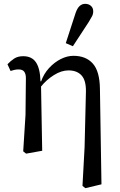

<svg xmlns="http://www.w3.org/2000/svg" viewBox="-20 -790 624 1001"><path d="M410 179 421 -22 428 -312Q429 -371 405 -397Q381 -423 337 -423Q300 -423 261 -398.5Q222 -374 194 -339L200 -4L116 11L101 -1L113 -191L115 -383Q115 -404 106.5 -416Q98 -428 77 -428Q65 -428 54.5 -425.5Q44 -423 35 -420L19 -455Q36 -473 54.5 -485Q73 -497 101 -497Q146 -497 167.5 -465Q189 -433 191 -367L194 -365Q208 -405 235.5 -435Q263 -465 296.5 -482Q330 -499 363 -499Q428 -499 464 -458.5Q500 -418 501 -326L509 171L425 191ZM323 -565 374 -722Q383 -748 395.5 -759Q408 -770 424 -770Q442 -770 454 -759.5Q466 -749 466 -731Q466 -717 460 -705.5Q454 -694 443 -676L360 -549Z"/></svg>

Font: Source Serif 4 SmText
Style: Regular
Weight: 400
Designer: Frank Grießhammer
Foundry: Adobe
Version: Version 4.005;hotconv 1.1.0;makeotfexe 2.6.0